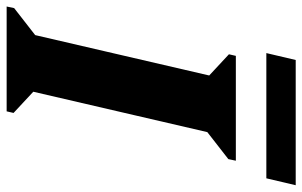

<svg xmlns="http://www.w3.org/2000/svg" viewBox="-213 -724 910 578"><g transform="rotate(90 242.0 -435.0)"><path d="M-27.4 0 -22.6 -22.6 109.4 -125.4 47.8 -39 189.8 -651 229 -564.4 116.4 -669.2 121.2 -690H436.8L432 -667.4L300 -564.6L361.6 -651L219.6 -39L180.4 -125.6L293 -20.8L288.2 0ZM112.8 -781.8 133.6 -870.2H510.6L489.8 -781.8Z"/></g></svg>

Font: Platypi Light
Style: Italic
Weight: 300
Italic angle: -13°
Designer: David Sargent
Foundry: Bolt Cutter Type
Version: Version 1.200